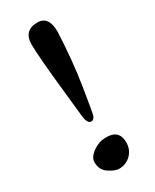

<svg xmlns="http://www.w3.org/2000/svg" viewBox="-189 -764 671 829"><g transform="rotate(-30 147.0 -350.0)"><path d="M142 -225Q122 -225 118 -274Q115 -299 106 -388Q85 -582 85 -641Q85 -712 154 -712Q210 -712 210 -634Q204 -494 185 -375Q166 -256 163 -246Q157 -225 142 -225ZM140 -132Q156 -134 164 -134Q228 -134 228 -72Q228 -36 204 -12Q180 12 144 12Q125 12 95.5 -7.5Q66 -27 66 -65Q66 -88 89.5 -107Q113 -126 140 -132Z"/></g></svg>

Font: Cagliostro
Style: Regular
Weight: 400
Designer: Matthew Desmond
Foundry: Matthew Desmond
Version: Version